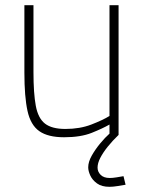

<svg xmlns="http://www.w3.org/2000/svg" viewBox="-20 -520 556 740"><path d="M402 200Q372 200 354 187Q336 174 328 156.5Q320 139 320 125Q320 104 333.5 80Q347 56 366 33Q385 10 403 -6L437 0Q414 22 395.5 45Q377 68 366.5 88.5Q356 109 356 126Q356 142 368 154Q380 166 403 166Q414 166 429.5 163.5Q445 161 456 159L464 192Q452 194 434 197Q416 200 402 200ZM227 9Q165 9 131.5 -14.5Q98 -38 86 -92.5Q74 -147 74 -240V-500H109V-242Q109 -160 118 -112Q127 -64 153.5 -43.5Q180 -23 232 -23Q288 -23 332 -40Q376 -57 402 -73V-500H437V0H402V-40Q376 -25 333.5 -8Q291 9 227 9Z"/></svg>

Font: TitilliumWeb ExtraLight
Style: Regular
Weight: 400
Designer: Mohamed Gaber, Accademia di Belle Arti di Urbino and others
Foundry: Kief Type Foundry, Accademia di Belle Arti di Urbino and others
Version: Version 3.000; ttfautohint (v1.8.2)